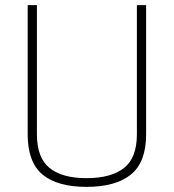

<svg xmlns="http://www.w3.org/2000/svg" viewBox="-20 -720 678 749"><path d="M124 -196Q124 -105 173 -65Q222 -25 317.5 -25Q413 -25 463.5 -64.5Q514 -104 514 -196V-700H550V-196Q550 -87 490.5 -39Q431 9 317.5 9Q204 9 146 -39Q88 -87 88 -196V-700H124Z"/></svg>

Font: Titillium Web
Style: Thin
Weight: 200
Version: Version 1.001;PS 57.000;hotconv 1.0.70;makeotf.lib2.5.55311